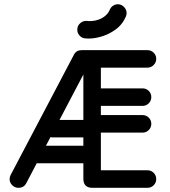

<svg xmlns="http://www.w3.org/2000/svg" viewBox="-20 -899 816 919"><path d="M334.2 -637.8Q345.2 -659 371.2 -659H447.8L407.8 -597.2L105.2 -21.2Q94 0 68 0Q51.2 0 38.6 -12.4Q26 -24.8 26 -42Q26 -53 31.5 -62.5ZM144.2 -117.5Q126.8 -117.5 114.5 -129.8Q102.2 -142 102.2 -159.5Q102.2 -177 114.5 -189.2Q126.8 -201.5 144.2 -201.5H390.2Q407.8 -201.5 420 -189.2Q432.2 -177 432.2 -159.5Q432.2 -142 420 -129.8Q407.8 -117.5 390.2 -117.5ZM232.8 -241.2Q215.2 -241.2 203 -253.4Q190.8 -265.5 190.8 -283Q190.8 -300.5 203 -312.8Q215.2 -325 232.8 -325H391.2Q408.8 -325 421 -312.8Q433.2 -300.5 433.2 -283Q433.2 -265.5 421 -253.4Q408.8 -241.2 391.2 -241.2ZM685.8 -84Q703.2 -84 715.5 -71.8Q727.8 -59.5 727.8 -42Q727.8 -24.5 715.5 -12.2Q703.2 0 685.8 0H422.5Q379 0 379 -43.5V-615.5Q379 -659 422.5 -659H685.8Q703.2 -659 715.5 -646.8Q727.8 -634.5 727.8 -617.2Q727.8 -600.5 715.5 -587.9Q703.2 -575.2 685.8 -575.2H462.8V-84ZM662.5 -348.2Q679.8 -348.2 692 -336Q704.2 -323.8 704.2 -306.2Q704.2 -288.8 692 -276.5Q679.8 -264.2 662.5 -264.2H420.8Q403.5 -264.2 391.2 -276.5Q379 -288.8 379 -306.2Q379 -323.8 391.2 -336Q403.5 -348.2 420.8 -348.2ZM662.5 -476Q679.8 -476 692 -463.9Q704.2 -451.8 704.2 -434.2Q704.2 -416.8 692 -404.5Q679.8 -392.2 662.5 -392.2H420.8Q403.5 -392.2 391.2 -404.5Q379 -416.8 379 -434.2Q379 -451.8 391.2 -463.9Q403.5 -476 420.8 -476ZM505.2 -851.8Q510.2 -864.5 521.8 -872Q533.2 -879.5 547.5 -878.5Q564.2 -876.8 575.6 -863.6Q587 -850.5 586 -833Q585.2 -830 584.5 -826.9Q583.8 -823.8 583 -820.8Q566 -780.8 531.5 -756.4Q497 -732 457.9 -721.9Q418.8 -711.8 388.8 -715.2Q371.2 -716.2 359.9 -729.8Q348.5 -743.2 350.2 -760.5Q351.2 -777.2 364.6 -788.6Q378 -800 395.5 -799Q415.2 -796.2 437.4 -801Q459.5 -805.8 477.9 -818.6Q496.2 -831.5 505.2 -851.8Z"/></svg>

Font: Libertine-Super Thin
Style: Regular
Weight: 100
Designer: Bastien Sozeau
Foundry: NBR — Bastien Sozeau
Version: Version 2.003;gftools[0.9.33]